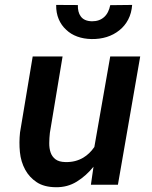

<svg xmlns="http://www.w3.org/2000/svg" viewBox="-20 -761 627 791"><path d="M209.5 10.3Q257.8 11.2 296.6 -12.9Q335.4 -37.1 365.2 -74.2L354.5 0H465.8L557.6 -528.3H434.1L368.7 -155.3Q358.9 -141.1 347.4 -130.1Q335.9 -119.1 322.8 -111.3Q307.1 -102.1 288.8 -97.4Q270.5 -92.8 249.5 -93.3Q223.1 -93.8 208.7 -104.7Q194.3 -115.7 188.5 -132.8Q182.6 -149.9 182.9 -171.4Q183.1 -192.9 185.5 -213.9L237.8 -528.3H114.7L62.5 -215.3Q58.1 -174.3 62 -134.5Q65.9 -94.7 84 -61.5Q101.1 -30.3 131.3 -10.3Q161.6 9.8 209.5 10.3ZM524.4 -740.7 434.1 -739.7Q431.2 -724.6 425 -712.2Q418.9 -699.7 409.2 -690.9Q399.4 -682.1 387 -677.7Q374.5 -673.3 358.9 -673.3Q341.8 -673.8 330.6 -679Q319.3 -684.1 312.5 -693.8Q306.2 -702.1 303.2 -714.4Q300.3 -726.6 300.8 -740.2L211.4 -740.7Q210.9 -708 221.9 -682.1Q232.9 -656.2 252.4 -638.7Q271.5 -620.1 298.3 -610.4Q325.2 -600.6 357.4 -600.1Q390.6 -599.6 419.7 -608.6Q448.7 -617.7 471.7 -636.2Q494.1 -653.8 508.1 -680.4Q522 -707 524.4 -740.7Z"/></svg>

Font: Roboto Mono SemiBold
Style: Italic
Weight: 600
Italic angle: -10°
Monospace: yes
Designer: Google
Version: Version 3.000